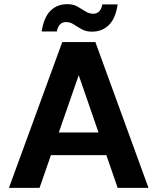

<svg xmlns="http://www.w3.org/2000/svg" viewBox="-20 -902 756 922"><path d="M23 0 279 -700H438L693 0H545L358 -541L170 0ZM136 -157 173 -266H533L569 -157ZM422 -750Q393 -750 372.5 -761.5Q352 -773 334.5 -784.5Q317 -796 297 -796Q280 -796 268.5 -785Q257 -774 253 -751H180Q191 -820 223 -851Q255 -882 303 -882Q332 -882 352 -870.5Q372 -859 390 -847.5Q408 -836 428 -836Q445 -836 456.5 -847.5Q468 -859 471 -881H545Q535 -813 502.5 -781.5Q470 -750 422 -750Z"/></svg>

Font: DM Sans 10pt ExtraBold
Style: Regular
Weight: 800
Version: Version 4.004;gftools[0.9.30]